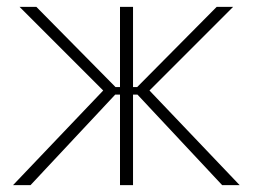

<svg xmlns="http://www.w3.org/2000/svg" viewBox="-20 -540 737 560"><path d="M330 0H368V-264H381L628 0H679L416 -276L660 -520H612L380 -286H368V-520H330V-286H317L86 -520H37L281 -276L18 0H69L316 -264H330Z"/></svg>

Font: Fixel Text ExtraLight
Style: Regular
Weight: 200
Width: 4
Designer: AlfaBravo + MacPaw
Foundry: Kyrylo Tkachov, Marchela Mozhyna, Serhii Makarenko, Maria Weinstein, Zakhar Kryvoshyya
Version: Version 1.211